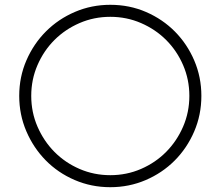

<svg xmlns="http://www.w3.org/2000/svg" viewBox="-20 -785 918 799"><path d="M439 -6Q360 -6 290.5 -36Q221 -66 170 -118Q119 -170 89.5 -239Q60 -308 60 -386Q60 -465 90 -534Q120 -603 171.5 -654.5Q223 -706 292 -735.5Q361 -765 439 -765Q519 -765 588 -735Q657 -705 708 -653.5Q759 -602 788.5 -533Q818 -464 818 -386Q818 -307 788 -237.5Q758 -168 706.5 -116.5Q655 -65 586 -35.5Q517 -6 439 -6ZM567 -689Q507 -715 439 -715Q371 -715 311 -689Q251 -663 206.5 -618.5Q162 -574 136 -514Q110 -454 110 -386Q110 -318 136 -258Q162 -198 206.5 -153Q251 -108 311 -82Q371 -56 439 -56Q507 -56 567 -82Q627 -108 671.5 -153Q716 -198 742 -258Q768 -318 768 -386Q768 -454 742 -514Q716 -574 671.5 -618.5Q627 -663 567 -689Z"/></svg>

Font: Leon Sans
Style: Light
Weight: 300
Designer: Jongmin Kim
Version: Version 1.2